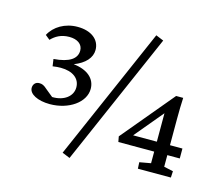

<svg xmlns="http://www.w3.org/2000/svg" viewBox="-111 -914 1274 1102"><g transform="rotate(15 525.5 -362.5)"><path d="M342 23 388 42 733 -748 687 -767ZM74 -291C74 -254 126 -227 198 -227C311 -227 403 -292 403 -372C403 -434 354 -475 272 -484C337 -509 372 -549 372 -595C372 -656 321 -697 239 -697C164 -697 102 -659 74 -605L101 -583C126 -609 159 -629 208 -629C255 -629 288 -607 288 -569C288 -521 246 -490 152 -483L158 -441C177 -444 192 -445 206 -445C277 -445 321 -412 321 -359C321 -305 270 -268 201 -270L158 -305C137 -324 127 -328 109 -328C89 -328 74 -313 74 -291ZM629 -151 635 -119H848V-50L781 -38L783 0H979L981 -38L926 -50V-119H1000V-178H926V-336C926 -379 927 -422 929 -460H887ZM707 -178 848 -347V-178Z"/></g></svg>

Font: TPK Tissa Web Quiz
Style: Regular
Weight: 400
Designer: Jacques Le Bailly, Suppakit Chalermlarp | Katatrad Co.,Ltd.
Foundry: Jacques Le Bailly, Cadson Demak Co.,Ltd.
Version: Version 5.000;Glyphs 3.1.2 (3151)